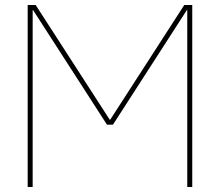

<svg xmlns="http://www.w3.org/2000/svg" viewBox="-20 -750 882 770"><path d="M731 0V-709H729L433 -250H409L113 -709H111V0H91V-730H123L420 -270H422L719 -730H751V0Z"/></svg>

Font: M PLUS 1p Thin
Style: Regular
Weight: 250
Version: Version 1.062